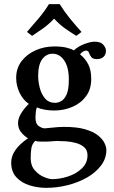

<svg xmlns="http://www.w3.org/2000/svg" viewBox="-20 -668 548 926"><path d="M268 -648Q291 -611 318 -578Q345 -545 373 -514L348 -495Q316 -515 291.5 -532.5Q267 -550 241 -578Q213 -549 189 -532Q165 -515 135 -495L110 -514Q137 -545 165.5 -578.5Q194 -612 216 -648ZM447 -383Q428 -383 420.5 -392.5Q413 -402 410 -412Q408 -417 405 -420.5Q402 -424 395 -424Q388 -424 380 -419Q372 -414 366 -406Q392 -385 406 -357Q420 -329 420 -287Q420 -238 395 -204Q370 -170 329 -152.5Q288 -135 241 -135Q218 -135 195.5 -139Q173 -143 158 -150Q154 -141 152.5 -127Q151 -113 151 -101Q151 -71 167 -60Q183 -49 196 -49Q203 -49 232.5 -52.5Q262 -56 290 -56Q351 -56 390.5 -44.5Q430 -33 452.5 -15Q475 3 484 22Q493 41 493 55Q493 96 467.5 130Q442 164 400 188Q358 212 306.5 225Q255 238 203 238Q162 238 123 226Q84 214 59 187Q34 160 34 116Q34 54 115 -1Q94 -14 80.5 -32Q67 -50 67 -74Q67 -97 82 -121.5Q97 -146 119 -167Q91 -186 74.5 -220.5Q58 -255 58 -292Q58 -339 84 -373Q110 -407 152 -425.5Q194 -444 242 -444Q276 -444 299.5 -438.5Q323 -433 336 -425Q358 -445 387.5 -456Q417 -467 437 -467Q466 -467 478.5 -452Q491 -437 491 -423Q491 -405 479.5 -394Q468 -383 447 -383ZM312 -284Q312 -343 290 -376Q268 -409 233 -409Q204 -409 184 -383Q164 -357 164 -301Q164 -276 171.5 -245.5Q179 -215 197 -193.5Q215 -172 246 -172Q259 -172 274.5 -180Q290 -188 301 -212Q312 -236 312 -284ZM183 15Q174 15 166 14.5Q158 14 150 11Q134 27 131 48.5Q128 70 128 96Q128 131 148 153.5Q168 176 192.5 186Q217 196 231 196Q269 196 308.5 183Q348 170 375 144Q402 118 402 81Q402 56 386 42Q370 28 346 21.5Q322 15 297.5 13.5Q273 12 256 12Q249 12 242 12.5Q235 13 225 14Q214 15 202.5 15Q191 15 183 15Z"/></svg>

Font: Libertinus Serif SemiBold
Style: Regular
Weight: 600
Designer: Philipp H. Poll, Khaled Hosny
Foundry: Caleb Maclennan
Version: Version 7.051;RELEASE